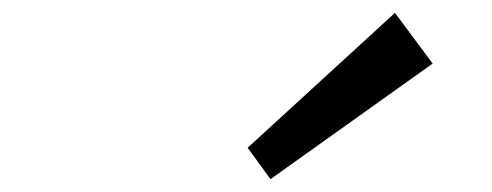

<svg xmlns="http://www.w3.org/2000/svg" viewBox="-20 -971 758 296"><path d="M588.9 -951.2 647 -873 397 -694.8 361.8 -743.2Z"/></svg>

Font: Sinkin Sans 500 Medium Italic
Style: Regular
Weight: 500
Italic angle: -112°
Designer: Keith Bates
Foundry: K-Type
Version: Sinkin Sans (version 1.0)  by Keith Bates   •   © 2014   www